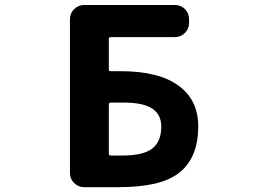

<svg xmlns="http://www.w3.org/2000/svg" viewBox="-20 -776 1040 776"><path d="M320.3 -19.5Q296.9 -19.5 279.8 -36.1Q262.7 -52.7 262.7 -77.1V-698.2Q262.7 -722.7 279.8 -739.3Q296.9 -755.9 320.3 -755.9H686.5Q710.9 -755.9 727.5 -739.3Q744.1 -722.7 744.1 -698.2V-683.6Q744.1 -660.2 727.5 -643.1Q710.9 -626 686.5 -626H427.7Q419.9 -626 419.9 -619.1V-495.1Q419.9 -488.3 427.7 -488.3H467.8Q621.1 -488.3 700.2 -430.7Q781.2 -373 781.2 -265.6Q781.2 -201.2 761.7 -154.3Q742.2 -107.4 704.1 -77.6Q666 -47.9 603.5 -33.2Q542 -19.5 457 -19.5ZM477.5 -147.5Q558.6 -147.5 595.7 -175.8Q631.8 -204.1 631.8 -264.6Q631.8 -312.5 595.7 -336.9Q558.6 -361.3 482.4 -361.3Q481.4 -361.3 480.5 -361.3H427.7Q419.9 -361.3 419.9 -354.5V-154.3Q419.9 -147.5 427.7 -147.5Z"/></svg>

Font: Rounded Mgen+ 1mn bold
Style: Bold
Weight: 700
Designer: [Source Han Sans]
Ryoko NISHIZUKA  (kana & ideographs); Paul D. Hunt (Latin, Greek & Cyrillic); Wenlong ZHANG  (bopomofo
Version: Version 1.059.20150602